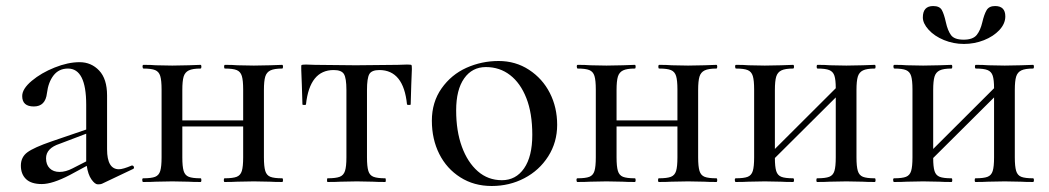

<svg xmlns="http://www.w3.org/2000/svg" viewBox="-20 -600 3457 633"><path d="M131.8 -78.1Q131.8 -57.1 143.8 -45.2Q155.8 -33.2 176.3 -33.2Q196.8 -33.2 219.2 -44.9L264.2 -67.9V-159.2L176.8 -126Q131.8 -111.3 131.8 -78.1ZM53.2 -283.2Q53.2 -307.1 84.7 -333.5Q116.2 -359.9 160.2 -377.4Q204.1 -395 242.4 -395Q280.8 -395 306.9 -367.4Q333 -339.8 333 -285.2V-107.9Q333 -42 372.1 -42Q385.3 -42 414.1 -54.2H416Q419.9 -54.2 421.4 -49.6Q422.9 -44.9 418.9 -43L315.9 5.9Q312 7.8 302.5 7.8Q293 7.8 281.5 -8.5Q270 -24.9 266.1 -53.2L210 -22.9Q152.8 6.8 117.9 6.8Q83 6.8 65.9 -9.5Q48.8 -25.9 48.8 -54Q48.8 -82 70.3 -97.9Q91.8 -113.8 149.9 -133.8L264.2 -172.9V-254.9Q264.2 -374 204.1 -374Q174.3 -374 156.7 -351.6Q139.2 -329.1 134.8 -293Q129.9 -249 91.6 -249Q53.2 -249 53.2 -283.2Z M910.2 0Q884.3 0 870.1 -1L816.9 -2L761.7 -1Q746.6 0 720.7 0Q717.8 0 717.8 -6.1Q717.8 -12.2 720.7 -12.2Q747.6 -12.2 760.3 -17.1Q772.9 -22 777.3 -36.4Q781.7 -50.8 781.7 -81.1V-183.1H581.1V-81.1Q581.1 -51.3 585.4 -36.6Q589.8 -22 602.3 -17.1Q614.7 -12.2 641.1 -12.2Q644 -12.2 644 -6.1Q644 0 641.1 0Q615.2 0 601.1 -1L547.9 -2L494.1 -1Q479 0 452.1 0Q449.2 0 449 -6.1Q448.7 -12.2 452.1 -12.2Q479 -12.2 491.5 -17.1Q503.9 -22 508.3 -36.4Q512.7 -50.8 512.7 -81.1V-305.2Q512.7 -335 508.3 -349.4Q503.9 -363.8 491.5 -368.9Q479 -374 453.1 -374Q450.2 -374 450 -380.1Q449.7 -386.2 453.1 -386.2Q479 -386.2 494.1 -384.8L547.9 -383.8L602.1 -384.8Q616.2 -385.7 641.1 -386.2Q644 -386.2 644 -380.1Q644 -374 641.1 -374Q615.2 -374 602.5 -367.9Q589.8 -361.8 585.4 -347.4Q581.1 -333 581.1 -303.2V-203.1H781.7V-305.2Q781.7 -335 777.3 -349.4Q772.9 -363.8 760.5 -368.9Q748 -374 721.7 -374Q718.8 -374 718.8 -380.1Q718.8 -386.2 721.7 -386.2Q747.6 -386.2 762.7 -384.8L816.9 -383.8L871.1 -384.8Q885.3 -385.7 910.2 -386.2Q913.1 -386.2 913.1 -380.1Q913.1 -374 910.2 -374Q884.3 -374 871.6 -367.9Q858.9 -361.8 854.5 -347.4Q850.1 -333 850.1 -303.2V-81.1Q850.1 -51.3 854.5 -36.6Q858.9 -22 871.3 -17.1Q883.8 -12.2 910.2 -12.2Q913.1 -12.2 913.1 -6.1Q913.1 0 910.2 0Z M1060.1 -12.2Q1086.9 -12.2 1099.9 -17.1Q1112.8 -22 1117.4 -36.4Q1122.1 -50.8 1122.1 -81.1V-303.2Q1122.1 -342.3 1114 -355.7Q1106 -369.1 1080.1 -369.1Q1001 -369.1 988.8 -255.9Q988.8 -253.9 982.9 -253.9Q977.1 -253.9 977.1 -255.9L975.1 -320.8Q972.2 -382.8 973.6 -385Q975.1 -387.2 988.8 -387.2Q1002.4 -387.2 1018.1 -386.2L1152.8 -384.8L1291 -386.2Q1308.1 -387.2 1321.8 -387.2Q1335.4 -387.2 1336.7 -385.5Q1337.9 -383.8 1337.9 -372.1Q1337.9 -360.4 1335.9 -320.8L1334 -255.9Q1334 -253.9 1328.4 -253.9Q1322.8 -253.9 1321.8 -255.9Q1310.5 -368.7 1231 -369.1Q1205.1 -369.1 1197.5 -355.5Q1189.9 -341.8 1189.9 -303.2V-81.1Q1189.9 -51.3 1194.3 -36.6Q1198.7 -22 1211.4 -17.1Q1224.1 -12.2 1250 -12.2Q1252 -12.2 1252 -6.1Q1252 0 1250 0Q1224.1 0 1209 -1L1156.7 -2L1103 -1Q1087.9 0 1060.1 0Q1058.1 0 1058.1 -6.1Q1058.1 -12.2 1060.1 -12.2Z M1707.8 -44.9Q1734.9 -84 1734.9 -155.5Q1734.9 -227.1 1715.3 -276.6Q1695.8 -326.2 1661.6 -352.5Q1627.4 -378.9 1582 -378.9Q1536.6 -378.9 1510.3 -341.6Q1483.9 -304.2 1483.9 -236.1Q1483.9 -168 1502.7 -116.5Q1521.5 -64.9 1555.2 -35.4Q1588.9 -5.9 1634.8 -5.9Q1680.7 -5.9 1707.8 -44.9ZM1428.2 -92.5Q1403.8 -141.1 1403.8 -202.1Q1403.8 -263.2 1435.8 -308.6Q1467.8 -354 1517.8 -376.5Q1567.9 -398.9 1623.8 -398.9Q1679.7 -398.9 1724.1 -369.9Q1768.6 -340.8 1792.7 -293.5Q1816.9 -246.1 1816.9 -188.5Q1816.9 -130.9 1787.4 -84.5Q1757.8 -38.1 1708.7 -12.5Q1659.7 13.2 1601.1 13.2Q1542.5 13.2 1497.6 -15.4Q1452.6 -43.9 1428.2 -92.5Z M2341.8 0Q2315.9 0 2301.8 -1L2248.5 -2L2193.4 -1Q2178.2 0 2152.3 0Q2149.4 0 2149.4 -6.1Q2149.4 -12.2 2152.3 -12.2Q2179.2 -12.2 2191.9 -17.1Q2204.6 -22 2209 -36.4Q2213.4 -50.8 2213.4 -81.1V-183.1H2012.7V-81.1Q2012.7 -51.3 2017.1 -36.6Q2021.5 -22 2033.9 -17.1Q2046.4 -12.2 2072.8 -12.2Q2075.7 -12.2 2075.7 -6.1Q2075.7 0 2072.8 0Q2046.9 0 2032.7 -1L1979.5 -2L1925.8 -1Q1910.6 0 1883.8 0Q1880.9 0 1880.6 -6.1Q1880.4 -12.2 1883.8 -12.2Q1910.6 -12.2 1923.1 -17.1Q1935.5 -22 1939.9 -36.4Q1944.3 -50.8 1944.3 -81.1V-305.2Q1944.3 -335 1939.9 -349.4Q1935.5 -363.8 1923.1 -368.9Q1910.6 -374 1884.8 -374Q1881.8 -374 1881.6 -380.1Q1881.3 -386.2 1884.8 -386.2Q1910.6 -386.2 1925.8 -384.8L1979.5 -383.8L2033.7 -384.8Q2047.9 -385.7 2072.8 -386.2Q2075.7 -386.2 2075.7 -380.1Q2075.7 -374 2072.8 -374Q2046.9 -374 2034.2 -367.9Q2021.5 -361.8 2017.1 -347.4Q2012.7 -333 2012.7 -303.2V-203.1H2213.4V-305.2Q2213.4 -335 2209 -349.4Q2204.6 -363.8 2192.1 -368.9Q2179.7 -374 2153.3 -374Q2150.4 -374 2150.4 -380.1Q2150.4 -386.2 2153.3 -386.2Q2179.2 -386.2 2194.3 -384.8L2248.5 -383.8L2302.7 -384.8Q2316.9 -385.7 2341.8 -386.2Q2344.7 -386.2 2344.7 -380.1Q2344.7 -374 2341.8 -374Q2315.9 -374 2303.2 -367.9Q2290.5 -361.8 2286.1 -347.4Q2281.7 -333 2281.7 -303.2V-81.1Q2281.7 -51.3 2286.1 -36.6Q2290.5 -22 2303 -17.1Q2315.4 -12.2 2341.8 -12.2Q2344.7 -12.2 2344.7 -6.1Q2344.7 0 2341.8 0Z M2863.8 0Q2837.9 0 2823.7 -1L2770.5 -2L2715.3 -1Q2700.2 0 2674.3 0Q2671.4 0 2671.4 -6.1Q2671.4 -12.2 2674.3 -12.2Q2701.2 -12.2 2713.9 -17.1Q2726.6 -22 2731 -36.4Q2735.4 -50.8 2735.4 -81.1V-278.8L2534.7 -79.1Q2534.7 -50.3 2539.1 -36.1Q2543.5 -22 2555.9 -17.1Q2568.4 -12.2 2594.7 -12.2Q2597.7 -12.2 2597.7 -6.1Q2597.7 0 2594.7 0Q2568.8 0 2554.7 -1L2501.5 -2L2447.8 -1Q2432.6 0 2405.8 0Q2402.8 0 2402.6 -6.1Q2402.3 -12.2 2405.8 -12.2Q2432.6 -12.2 2445.1 -17.1Q2457.5 -22 2461.9 -36.4Q2466.3 -50.8 2466.3 -81.1V-305.2Q2466.3 -335 2461.9 -349.4Q2457.5 -363.8 2445.1 -368.9Q2432.6 -374 2406.7 -374Q2403.8 -374 2403.6 -380.1Q2403.3 -386.2 2406.7 -386.2Q2432.6 -386.2 2447.8 -384.8L2501.5 -383.8L2555.7 -384.8Q2569.8 -385.7 2594.7 -386.2Q2597.7 -386.2 2597.7 -380.1Q2597.7 -374 2594.7 -374Q2568.8 -374 2556.2 -367.9Q2543.5 -361.8 2539.1 -347.4Q2534.7 -333 2534.7 -303.2V-108.9L2735.4 -309.1Q2735.4 -336.9 2731 -350.3Q2726.6 -363.8 2714.1 -368.9Q2701.7 -374 2675.3 -374Q2672.4 -374 2672.4 -380.1Q2672.4 -386.2 2675.3 -386.2Q2701.2 -386.2 2716.3 -384.8L2770.5 -383.8L2824.7 -384.8Q2838.9 -385.7 2863.8 -386.2Q2866.7 -386.2 2866.7 -380.1Q2866.7 -374 2863.8 -374Q2837.9 -374 2825.2 -367.9Q2812.5 -361.8 2808.1 -347.4Q2803.7 -333 2803.7 -303.2V-81.1Q2803.7 -51.3 2808.1 -36.6Q2812.5 -22 2825 -17.1Q2837.4 -12.2 2863.8 -12.2Q2866.7 -12.2 2866.7 -6.1Q2866.7 0 2863.8 0Z M3385.7 0Q3359.9 0 3345.7 -1L3292.5 -2L3237.3 -1Q3222.2 0 3196.3 0Q3193.4 0 3193.4 -6.1Q3193.4 -12.2 3196.3 -12.2Q3223.1 -12.2 3235.8 -17.1Q3248.5 -22 3252.9 -36.4Q3257.3 -50.8 3257.3 -81.1V-278.8L3056.6 -79.1Q3056.6 -50.3 3061 -36.1Q3065.4 -22 3077.9 -17.1Q3090.3 -12.2 3116.7 -12.2Q3119.6 -12.2 3119.6 -6.1Q3119.6 0 3116.7 0Q3090.8 0 3076.7 -1L3023.4 -2L2969.7 -1Q2954.6 0 2927.7 0Q2924.8 0 2924.6 -6.1Q2924.3 -12.2 2927.7 -12.2Q2954.6 -12.2 2967 -17.1Q2979.5 -22 2983.9 -36.4Q2988.3 -50.8 2988.3 -81.1V-305.2Q2988.3 -335 2983.9 -349.4Q2979.5 -363.8 2967 -368.9Q2954.6 -374 2928.7 -374Q2925.8 -374 2925.5 -380.1Q2925.3 -386.2 2928.7 -386.2Q2954.6 -386.2 2969.7 -384.8L3023.4 -383.8L3077.6 -384.8Q3091.8 -385.7 3116.7 -386.2Q3119.6 -386.2 3119.6 -380.1Q3119.6 -374 3116.7 -374Q3090.8 -374 3078.1 -367.9Q3065.4 -361.8 3061 -347.4Q3056.6 -333 3056.6 -303.2V-108.9L3257.3 -309.1Q3257.3 -336.9 3252.9 -350.3Q3248.5 -363.8 3236.1 -368.9Q3223.6 -374 3197.3 -374Q3194.3 -374 3194.3 -380.1Q3194.3 -386.2 3197.3 -386.2Q3223.1 -386.2 3238.3 -384.8L3292.5 -383.8L3346.7 -384.8Q3360.8 -385.7 3385.7 -386.2Q3388.7 -386.2 3388.7 -380.1Q3388.7 -374 3385.7 -374Q3359.9 -374 3347.2 -367.9Q3334.5 -361.8 3330.1 -347.4Q3325.7 -333 3325.7 -303.2V-81.1Q3325.7 -51.3 3330.1 -36.6Q3334.5 -22 3346.9 -17.1Q3359.4 -12.2 3385.7 -12.2Q3388.7 -12.2 3388.7 -6.1Q3388.7 0 3385.7 0ZM3260.7 -580.1Q3294.4 -580.1 3294.4 -545.9Q3294.4 -522 3274.9 -501Q3255.4 -480 3223.9 -467.5Q3192.4 -455.1 3158 -455.1Q3123.5 -455.1 3092 -468Q3060.5 -481 3041.5 -502Q3022.5 -522.9 3022.5 -542.5Q3022.5 -580.1 3056.6 -580.1Q3077.6 -580.1 3085 -567.1Q3092.3 -554.2 3098.4 -526.6Q3104.5 -499 3115.5 -484.1Q3126.5 -469.2 3157 -469.2Q3187.5 -469.2 3200 -484.6Q3212.4 -500 3218.5 -526.4Q3224.6 -552.7 3232.7 -566.4Q3240.7 -580.1 3260.7 -580.1Z"/></svg>

Font: Cormorant-Medium
Style: Regular
Weight: 500
Designer: Christian Thalmann (Catharsis Fonts)
Version: Version 3.000